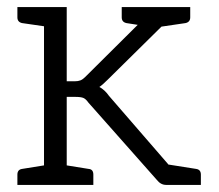

<svg xmlns="http://www.w3.org/2000/svg" viewBox="-20 -521 618 541"><path d="M533 -45Q546 -43 546 -29V0H448Q433 0 422 -14L229 -232Q222 -242 215 -245Q208 -248 192 -248H168V-55L230 -45Q243 -44 243 -29V0H29V-29Q29 -43 42 -45L104 -55V-447L42 -456Q29 -459 29 -472V-501H168V-292H191Q200 -292 206.5 -294.5Q213 -297 220 -304L368 -451L336 -456Q323 -459 323 -472V-501H516V-472Q516 -459 503 -456L435 -446L284 -297Q268 -281 260 -276Q275 -268 287 -251L455 -57H457Z"/></svg>

Font: Aleo Light
Style: Regular
Weight: 300
Designer: Alessio Laiso
Foundry: Alessio Laiso
Version: Version 2.000